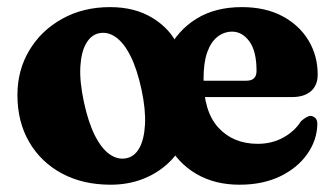

<svg xmlns="http://www.w3.org/2000/svg" viewBox="-20 -507 946 540"><path d="M335.5 -62Q358.5 -66.5 372 -90.8Q385.5 -115 387.8 -157Q390 -199 378 -255Q365.5 -313 346.8 -350Q328 -387 305.2 -402.8Q282.5 -418.5 258.5 -413.5Q236.5 -409 222.5 -385.2Q208.5 -361.5 206 -320Q203.5 -278.5 216 -220Q228.5 -162 247.2 -125.2Q266 -88.5 288.8 -72.8Q311.5 -57 335.5 -62ZM289.5 -487Q360 -487 409.8 -456Q459.5 -425 479.5 -379.5L497.5 -108Q480 -72 449.5 -44.8Q419 -17.5 378.8 -2.5Q338.5 12.5 291 12.5Q213 12.5 154 -19.2Q95 -51 62 -107.8Q29 -164.5 29 -240Q29 -309.5 62.5 -365.5Q96 -421.5 155 -454.2Q214 -487 289.5 -487ZM873.5 -297.5Q873.5 -267 854.5 -250.5Q835.5 -234 801 -234H508V-280H673Q701.5 -280 701.5 -307.5Q701.5 -363.5 681.2 -390.8Q661 -418 633 -418Q610.5 -418 592 -403.8Q573.5 -389.5 563 -360.5Q552.5 -331.5 552.5 -285.5Q552.5 -193.5 594.2 -148Q636 -102.5 705 -102.5Q744.5 -102.5 776.5 -120Q808.5 -137.5 826.5 -166Q844 -181.5 854 -181Q861 -180.5 866.8 -175.2Q872.5 -170 872.5 -157.5Q871.5 -112.5 844 -73.5Q816.5 -34.5 767.8 -11Q719 12.5 653.5 12.5Q584 12.5 532 -18Q480 -48.5 451.5 -103.2Q423 -158 423 -230Q423 -305 451 -363Q479 -421 532 -454Q585 -487 660 -487Q726 -487 773.8 -461.8Q821.5 -436.5 847.5 -393.5Q873.5 -350.5 873.5 -297.5Z"/></svg>

Font: Fraunces 28pt Soft Wonky
Style: Bold
Weight: 700
Version: Version 1.000;[b76b70a41]